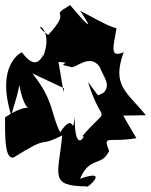

<svg xmlns="http://www.w3.org/2000/svg" viewBox="-27 -636 592 753"><path d="M40 -262 49 -302C79 -133 138 -271 -7 -176C-10 -25 8 -17 26 -18C179 -114 110 -51 217 -105C202 52 164 94 314 95C305 111 412 21 287 65C326 -26 371 20 401 -44C375 -110 398 -75 508 -94C400 -272 417 -285 411 -182L545 -184C471 -276 410 -299 458 -431C405 -410 415 -443 430 -525C394 -533 318 -579 287 -594C287 -594 378 -462 248 -616C157 -562 263 -608 162 -499C78 -558 196 -539 139 -407C154 -488 139 -320 59 -431C58 -431 -45 -385 17 -184ZM357 -262 318 -315C378 -123 410 -239 291 -96C323 -132 265 -8 266 -177C254 -90 268 -207 209 -117C171 -191 186 -240 100 -348L224 -290C227 -230 203 -397 202 -393C273 -389 178 -387 249 -374C265 -361 323 -431 364 -374C376 -338 411 -304 379 -272Z"/></svg>

Font: Asimov Silicon
Style: Regular
Weight: 400
Designer: Google
Version: Version 2.000980; 2014